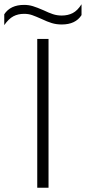

<svg xmlns="http://www.w3.org/2000/svg" viewBox="-100 -882 403 902"><path d="M-80 -815Q-51 -859 13 -859Q35 -859 54.5 -853Q74 -847 104 -834Q129 -822 148.5 -815.5Q168 -809 190 -809Q219 -809 241.5 -820.5Q264 -832 283 -862V-811Q255 -767 190 -767Q165 -767 143.5 -773.5Q122 -780 95 -793Q68 -805 51 -811Q34 -817 13 -817Q-15 -817 -37 -805.5Q-59 -794 -80 -764ZM75 -699H128V0H75Z"/></svg>

Font: Prompt ExtraLight
Style: Regular
Weight: 275
Designer: Katatrad Team
Foundry: CadsonDemak
Version: Version 1.001